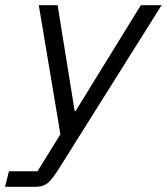

<svg xmlns="http://www.w3.org/2000/svg" viewBox="-82 -520 643 740"><path d="M-62.5 200 -47.5 140H62.5L150.8 -2.5L67.5 -500H140L205.8 -91.7H209.2L460.8 -500H540.8L226.7 0L148.3 125Q126.7 160 107.9 180Q89.2 200 54.2 200Z"/></svg>

Font: Funnel Sans Light
Style: Italic
Weight: 300
Italic angle: -14.036°
Designer: NORD ID, Kristian Moeller
Foundry: Dicotype
Version: Version 1.000